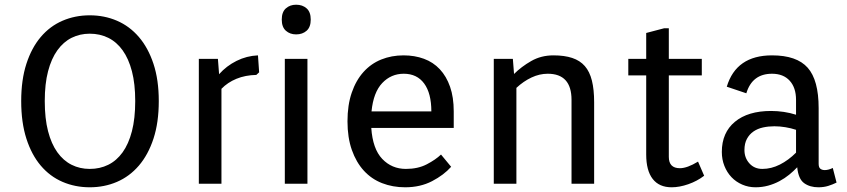

<svg xmlns="http://www.w3.org/2000/svg" viewBox="-20 -780 3596 815"><path d="M70 -351Q70 -441 92 -509Q114 -577 153 -623Q192 -669 245.5 -692Q299 -715 361 -715Q423 -715 476.5 -692Q530 -669 569.5 -623Q609 -577 631.5 -509Q654 -441 654 -351Q654 -260 631.5 -191.5Q609 -123 569.5 -77Q530 -31 476.5 -8Q423 15 361 15Q299 15 245.5 -8Q192 -31 153 -77Q114 -123 92 -191.5Q70 -260 70 -351ZM170 -351Q170 -277 184 -223Q198 -169 223.5 -133.5Q249 -98 284 -80.5Q319 -63 361 -63Q404 -63 439.5 -80.5Q475 -98 500.5 -133.5Q526 -169 540 -223Q554 -277 554 -351Q554 -424 540 -477.5Q526 -531 500.5 -566.5Q475 -602 439.5 -619.5Q404 -637 361 -637Q319 -637 284 -619.5Q249 -602 223.5 -566.5Q198 -531 184 -477.5Q170 -424 170 -351Z M905 -530 910 -465Q941 -500 984 -521.5Q1027 -543 1075 -545L1080 -473L1068 -462Q1021 -461 983.5 -445.5Q946 -430 920 -403V0H824V-530Z M1285 0H1189V-530H1285ZM1176 -697Q1176 -729 1193.5 -744.5Q1211 -760 1237 -760Q1264 -760 1281.5 -744.5Q1299 -729 1299 -697Q1299 -665 1281.5 -649.5Q1264 -634 1237 -634Q1211 -634 1193.5 -649.5Q1176 -665 1176 -697Z M1703 -63Q1754 -63 1791.5 -82.5Q1829 -102 1852 -124L1895 -72Q1864 -37 1814 -11Q1764 15 1700 15Q1647 15 1602 -2.5Q1557 -20 1524.5 -55.5Q1492 -91 1473.5 -143.5Q1455 -196 1455 -265Q1455 -334 1473 -386.5Q1491 -439 1523 -474.5Q1555 -510 1598.5 -527.5Q1642 -545 1693 -545Q1740 -545 1779.5 -530.5Q1819 -516 1847 -486Q1875 -456 1890.5 -411.5Q1906 -367 1906 -307V-237H1556Q1562 -148 1602.5 -105.5Q1643 -63 1703 -63ZM1694 -467Q1640 -467 1602.5 -427.5Q1565 -388 1557 -307H1811Q1811 -384 1780.5 -425.5Q1750 -467 1694 -467Z M2157 -530 2162 -466Q2193 -497 2235 -521Q2277 -545 2329 -545Q2376 -545 2409 -534Q2442 -523 2462.5 -499.5Q2483 -476 2492.5 -438Q2502 -400 2502 -346V0H2406V-356Q2406 -467 2305 -467Q2270 -467 2236 -451Q2202 -435 2172 -407V0H2076V-530Z M2647 -530H2723V-640L2799 -660H2819V-530H2959V-460H2819V-114Q2819 -66 2866 -66Q2897 -66 2943 -94L2969 -34Q2939 -11 2901.5 2Q2864 15 2831 15Q2778 15 2750.5 -20.5Q2723 -56 2723 -124V-460H2647Z M3257 -467Q3173 -467 3148 -384L3065 -412Q3105 -545 3257 -545Q3362 -545 3408.5 -492.5Q3455 -440 3455 -321V-85Q3455 -69 3462.5 -63.5Q3470 -58 3481 -58Q3489 -58 3498 -60.5Q3507 -63 3515 -67L3531 -5Q3515 3 3496 9Q3477 15 3454 15Q3418 15 3393.5 -2.5Q3369 -20 3364 -70Q3349 -54 3330 -38.5Q3311 -23 3288.5 -11Q3266 1 3240.5 8Q3215 15 3187 15Q3157 15 3130.5 3.5Q3104 -8 3085 -28Q3066 -48 3055 -75.5Q3044 -103 3044 -135Q3044 -217 3099.5 -263Q3155 -309 3253 -309Q3280 -309 3307 -305Q3334 -301 3359 -293V-356Q3359 -408 3332 -437.5Q3305 -467 3257 -467ZM3216 -63Q3254 -63 3290.5 -81.5Q3327 -100 3359 -132V-229Q3338 -236 3314 -240Q3290 -244 3267 -244Q3242 -244 3219 -239Q3196 -234 3178.5 -222Q3161 -210 3150.5 -190.5Q3140 -171 3140 -143Q3140 -110 3161 -86.5Q3182 -63 3216 -63Z"/></svg>

Font: Orienta
Style: Regular
Weight: 400
Designer: Eduardo Rodriguez Tunni
Foundry: Eduardo Rodriguez Tunni
Version: Version 1.001